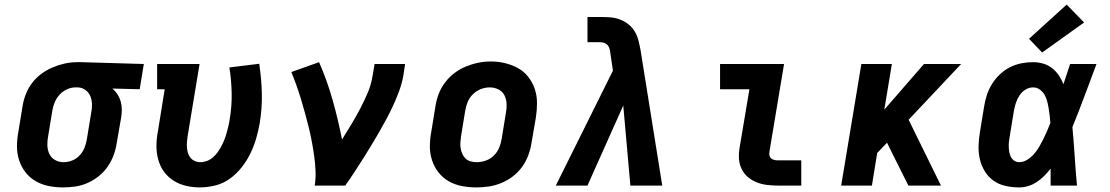

<svg xmlns="http://www.w3.org/2000/svg" viewBox="-20 -809 4840 837"><path d="M255 8Q223 8 192.5 2Q162 -4 136 -19Q110 -34 91.5 -57.5Q73 -81 63.5 -110Q54 -139 54 -170.5Q54 -202 60 -234L78 -344Q82 -371 92 -397Q102 -423 119 -446Q136 -469 159.5 -486.5Q183 -504 209 -515Q235 -526 262 -532Q289 -538 316 -538Q320 -538 324.5 -538Q329 -538 333 -538L607 -530L589 -420L470 -423Q483 -412 492 -398Q501 -384 506 -367Q511 -350 511 -332Q511 -314 508 -296L489 -186Q485 -159 475.5 -133Q466 -107 450 -83.5Q434 -60 411 -41.5Q388 -23 362 -11.5Q336 0 309 4Q282 8 255 8ZM257 -102Q276 -102 295 -109.5Q314 -117 328 -132.5Q342 -148 349 -166.5Q356 -185 359 -204L377 -314Q381 -333 381 -352Q381 -371 374.5 -388Q368 -405 353.5 -416Q339 -427 320 -428H315Q313 -428 311.5 -428Q310 -428 309 -428Q290 -428 271.5 -419.5Q253 -411 239.5 -396Q226 -381 218.5 -363Q211 -345 208 -326L190 -216Q186 -196 186.5 -176Q187 -156 195 -138.5Q203 -121 220 -111.5Q237 -102 257 -102Z M851 8Q820 8 790.5 1Q761 -6 736.5 -21.5Q712 -37 695 -60.5Q678 -84 670 -112.5Q662 -141 662 -172Q662 -203 668 -234L698 -420H665V-530H850L798 -216Q796 -203 795 -190.5Q794 -178 795 -165.5Q796 -153 799.5 -141.5Q803 -130 810.5 -121Q818 -112 829.5 -107Q841 -102 854 -102Q868 -102 882.5 -107.5Q897 -113 909 -123.5Q921 -134 930 -147Q939 -160 946 -173.5Q953 -187 958.5 -201Q964 -215 968 -229.5Q972 -244 975.5 -258.5Q979 -273 981 -287Q991 -345 990 -401.5Q989 -458 980 -515L1110 -531Q1120 -466 1121.5 -401.5Q1123 -337 1112 -271Q1106 -237 1096.5 -204.5Q1087 -172 1071.5 -140Q1056 -108 1033.5 -79.5Q1011 -51 982 -30Q953 -9 918.5 -0.5Q884 8 851 8Z M1352 0Q1357 -33 1355.5 -65.5Q1354 -98 1349.5 -130Q1345 -162 1339 -193.5Q1333 -225 1325.5 -255.5Q1318 -286 1309.5 -316.5Q1301 -347 1292 -377Q1283 -407 1272.5 -436.5Q1262 -466 1250 -495L1371 -538Q1406 -458 1430 -373Q1454 -288 1471 -201Q1492 -234 1512 -267.5Q1532 -301 1550 -335Q1568 -369 1583 -404.5Q1598 -440 1604 -477L1613 -530H1746L1738 -477Q1732 -445 1720.5 -413.5Q1709 -382 1695 -351.5Q1681 -321 1665 -291Q1649 -261 1632 -231.5Q1615 -202 1597 -172.5Q1579 -143 1561 -114.5Q1543 -86 1524 -57Q1505 -28 1485 0Z M2056 8Q2024 8 1993 2Q1962 -4 1936 -19Q1910 -34 1891.5 -57.5Q1873 -81 1863.5 -110Q1854 -139 1854 -170.5Q1854 -202 1860 -234L1878 -344Q1882 -372 1892 -398.5Q1902 -425 1919.5 -448.5Q1937 -472 1960.5 -490Q1984 -508 2011 -519Q2038 -530 2065 -535.5Q2092 -541 2120 -541Q2152 -541 2182.5 -533.5Q2213 -526 2239 -511.5Q2265 -497 2283.5 -473Q2302 -449 2311.5 -420.5Q2321 -392 2321 -360Q2321 -328 2316 -296L2297 -186Q2293 -159 2283 -132Q2273 -105 2256 -81.5Q2239 -58 2215.5 -40Q2192 -22 2165 -11Q2138 0 2110.5 4Q2083 8 2056 8ZM2058 -102Q2078 -102 2098 -109Q2118 -116 2133 -131Q2148 -146 2156 -165Q2164 -184 2167 -204L2185 -314Q2189 -334 2188.5 -354.5Q2188 -375 2179.5 -392.5Q2171 -410 2153.5 -419Q2136 -428 2115 -428Q2095 -428 2076 -420.5Q2057 -413 2042 -398.5Q2027 -384 2019 -365Q2011 -346 2008 -326L1990 -216Q1988 -203 1987 -189Q1986 -175 1988 -162.5Q1990 -150 1995.5 -138Q2001 -126 2010 -117.5Q2019 -109 2032 -105.5Q2045 -102 2058 -102Z M2403 0 2652 -501 2641 -576Q2640 -586 2637.5 -595.5Q2635 -605 2629 -612Q2623 -619 2614 -622Q2605 -625 2595 -625H2541V-735H2595Q2617 -735 2639 -733.5Q2661 -732 2681.5 -724.5Q2702 -717 2718.5 -704Q2735 -691 2746 -673.5Q2757 -656 2762.5 -635Q2768 -614 2772 -593L2867 0H2728L2697 -349L2541 0Z M3369 0Q3346 0 3322.5 -3Q3299 -6 3278 -14.5Q3257 -23 3240 -37.5Q3223 -52 3213 -72.5Q3203 -93 3201.5 -116.5Q3200 -140 3204 -164L3247 -420H3119V-530H3398L3334 -146Q3333 -138 3334.5 -130.5Q3336 -123 3341.5 -118.5Q3347 -114 3354.5 -112Q3362 -110 3369 -110H3473V0Z M3647 0 3735 -530H3868L3835 -331L4008 -530H4170L3941 -287L4082 0H3940L3869 -142L3847 -187L3804 -142L3781 0Z M4423 8Q4393 8 4363.5 1.5Q4334 -5 4311 -21.5Q4288 -38 4273 -62.5Q4258 -87 4251.5 -115Q4245 -143 4246 -173.5Q4247 -204 4252 -234L4270 -344Q4274 -370 4282 -394.5Q4290 -419 4304 -442Q4318 -465 4338.5 -484.5Q4359 -504 4383 -516Q4407 -528 4432.5 -533Q4458 -538 4484 -538Q4507 -538 4528.5 -531.5Q4550 -525 4567 -511.5Q4584 -498 4596 -480Q4608 -462 4616 -442Q4623 -464 4630.5 -486Q4638 -508 4645 -530H4760Q4734 -461 4708.5 -392Q4683 -323 4655 -255Q4661 -191 4665 -127.5Q4669 -64 4675 0H4560Q4560 -18 4560 -36.5Q4560 -55 4560 -74Q4547 -57 4532 -42Q4517 -27 4499.5 -15.5Q4482 -4 4462.5 2Q4443 8 4423 8ZM4423 -102Q4441 -102 4458 -112.5Q4475 -123 4488 -138Q4501 -153 4510.5 -169.5Q4520 -186 4528.5 -203Q4537 -220 4544.5 -237.5Q4552 -255 4559 -273Q4558 -289 4556 -305Q4554 -321 4551.5 -336.5Q4549 -352 4545 -367.5Q4541 -383 4533.5 -396Q4526 -409 4513 -418.5Q4500 -428 4484 -428Q4466 -428 4450 -418Q4434 -408 4424 -392.5Q4414 -377 4408.5 -360Q4403 -343 4400 -326L4382 -216Q4380 -204 4378.5 -192.5Q4377 -181 4377.5 -169Q4378 -157 4380 -145.5Q4382 -134 4387 -124.5Q4392 -115 4401.5 -108.5Q4411 -102 4423 -102ZM4523 -580 4466 -640 4630 -789 4706 -711Z"/></svg>

Font: Iosevka Slab XBdExObl
Style: Regular
Weight: 800
Width: 7
Italic angle: -9°
Monospace: yes
Designer: Belleve Invis
Foundry: Belleve Invis
Version: Version 11.1.0; ttfautohint (v1.8.3)